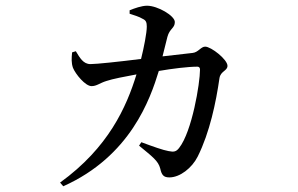

<svg xmlns="http://www.w3.org/2000/svg" viewBox="-20 -591 1040 671"><path d="M466 -82C513 -43 533 -29 540 -2C545 21 552 29 572 29C609 29 651 -4 671 -44C713 -128 735 -234 747 -318C751 -343 775 -343 775 -361C775 -383 718 -428 697 -428C682 -428 673 -408 653 -406L548 -394L565 -462C573 -492 591 -492 591 -514C591 -536 531 -571 494 -571C475 -571 450 -562 433 -555V-543C448 -538 466 -533 479 -525C490 -520 493 -513 493 -498C493 -476 483 -425 473 -385C393 -375 317 -367 296 -367C271 -367 259 -389 245 -412L232 -408C230 -388 229 -371 235 -354C244 -332 278 -290 300 -290C318 -290 329 -301 352 -308C372 -315 419 -324 457 -331C422 -217 359 -75 190 47L201 60C436 -45 505 -245 535 -343C581 -351 637 -358 670 -358C676 -358 679 -354 679 -348C679 -300 651 -131 606 -74C596 -61 588 -59 569 -63C551 -66 514 -79 474 -94Z"/></svg>

Font: Noto Serif KR Medium
Style: Regular
Weight: 500
Designer: Ryoko NISHIZUKA 西塚涼子 (kana & ideographs); Frank Grießhammer (Latin, Greek & Cyrillic); Wenlong ZHANG 张文龙 (bopomofo); San
Foundry: Adobe
Version: Version 2.001;hotconv 1.1.0;makeotfexe 2.6.0